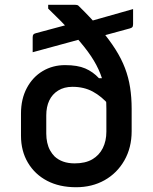

<svg xmlns="http://www.w3.org/2000/svg" viewBox="-20 -774 640 805"><path d="M538 -736Q538 -720 538 -704.5Q538 -689 538 -673Q538 -668 537 -664.5Q536 -661 533.5 -659Q531 -657 525 -655L393 -619Q384 -617 372.5 -617Q361 -617 350 -616.5Q339 -616 330 -613L117 -555Q117 -572 117 -586.5Q117 -601 117 -617Q117 -626 120 -629.5Q123 -633 131 -635L280 -675Q292 -678 303.5 -678.5Q315 -679 325.5 -679Q336 -679 344 -681ZM253 -501Q305 -501 337.5 -487Q370 -473 395 -446H437V-334Q406 -370 369 -390Q332 -410 284 -410Q249 -410 224 -394.5Q199 -379 186.5 -352.5Q174 -326 174 -290V-214Q174 -194 178 -176Q182 -158 190 -143.5Q198 -129 209 -118Q224 -104 245 -96.5Q266 -89 293 -89Q338 -89 367 -106Q396 -123 411 -153Q426 -183 426 -222V-318Q426 -366 418 -406Q410 -446 393 -483Q376 -520 348 -558Q320 -596 279 -640Q238 -684 182 -738V-754Q210 -754 238 -754Q266 -754 293 -754Q299 -754 303.5 -753Q308 -752 313 -746Q364 -696 401 -652Q438 -608 463.5 -568Q489 -528 504 -488.5Q519 -449 525.5 -407Q532 -365 532 -318V-224Q532 -155 501.5 -101.5Q471 -48 418.5 -18.5Q366 11 299 11Q229 11 177.5 -16Q126 -43 97 -92Q68 -141 68 -205V-298Q68 -359 92.5 -405Q117 -451 159 -476Q201 -501 253 -501Z"/></svg>

Font: Recursive Monospace Medium
Style: Regular
Weight: 500
Version: Version 1.047